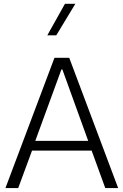

<svg xmlns="http://www.w3.org/2000/svg" viewBox="-20 -963 632 983"><path d="M449.2 -191.9 519 0H585L334.5 -667H258.8L7.8 0H73.2L144 -191.9ZM299.3 -607.4 431.6 -241.7H160.6L294.4 -607.4ZM222.2 -782.2H268.1L365.7 -943.4H312.5Z"/></svg>

Font: Estedad Light
Style: Regular
Weight: 300
Designer: Amin Abedi
Version: Version 7.3